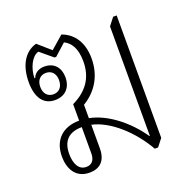

<svg xmlns="http://www.w3.org/2000/svg" viewBox="-104 -658 771 768"><g transform="rotate(-20 281.5 -274.0)"><path d="M152 5C194 5 223 -18 223 -72V-173C300 -156 380 -82 429 4H443L468 -28V-549H453L428 -517V-51H426C377 -123 300 -186 223 -201V-258C283 -294 315 -352 315 -422C315 -489 285 -535 234 -553L180 -506L126 -553C73 -538 46 -486 46 -418C46 -352 73 -315 121 -315C165 -315 191 -343 191 -387C191 -427 168 -456 126 -456C108 -456 86 -450 76 -425L73 -426C74 -467 94 -512 124 -520L177 -476H184L233 -520C259 -507 280 -480 280 -422C280 -353 247 -306 183 -275V-205C113 -205 69 -164 69 -93C69 -44 91 5 152 5ZM123 -339C99 -339 83 -356 83 -385C83 -413 99 -430 123 -430C147 -430 163 -413 163 -385C163 -356 147 -339 123 -339ZM147 -21C115 -21 100 -52 100 -93C100 -150 130 -177 184 -177V-65C184 -38 172 -21 147 -21Z"/></g></svg>

Font: Noto Serif Thai SemiCondensed ExtraLight
Style: Regular
Weight: 200
Width: 4
Designer: Monotype Design Team
Foundry: Monotype Imaging Inc.
Version: Version 2.002